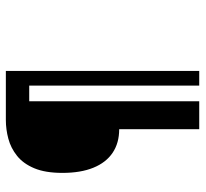

<svg xmlns="http://www.w3.org/2000/svg" viewBox="-42 -582 685 640"><g transform="rotate(-90 300.0 -262.5)"><path d="M188.8 59.6V-207.2Q142.7 -207.2 110.1 -229.2Q77.5 -251.2 60.4 -293.4Q43.2 -335.6 43.2 -396.5Q43.2 -453.6 58.7 -490.4Q74.2 -527.2 100.2 -547.8Q126.1 -568.5 157.2 -576.7Q188.4 -585 219.2 -585H383.1V59.6H334.1V-507.1H282V59.6Z"/></g></svg>

Font: Alumni Sans SC Thin
Style: Regular
Weight: 100
Designer: Robert E. Leuschke
Foundry: Robert E. Leuschke
Version: Version 1.018